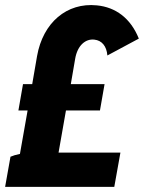

<svg xmlns="http://www.w3.org/2000/svg" viewBox="-38 -731 563 751"><path d="M107 -512 88 -402H52L34 -299H70L40 -129C25 -126 12 -122 3 -118L-18 0H409L433 -134H191L220 -299H353L371 -402H239L256 -501C265 -554 297 -580 331 -576C360 -573 379 -551 382 -514L505 -580C473 -660 414 -703 341 -710C223 -722 130 -642 107 -512Z"/></svg>

Font: Fixel Text 20240404
Style: Bold Italic
Weight: 700
Width: 4
Italic angle: -10°
Designer: AlfaBravo + MacPaw
Foundry: Kyrylo Tkachov, Marchela Mozhyna, Serhii Makarenko, Maria Weinstein, Zakhar Kryvoshyya
Version: Version 1.211;Glyphs 3.2 (3225)